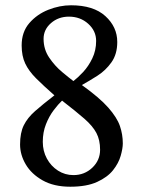

<svg xmlns="http://www.w3.org/2000/svg" viewBox="-20 -695 540 727"><path d="M246 12Q184 12 141.5 -12Q99 -36 77.5 -72.5Q56 -109 56 -148Q56 -192 70 -220.5Q84 -249 113 -274.5Q142 -300 186 -334Q144 -371 116.5 -398.5Q89 -426 75.5 -454.5Q62 -483 62 -523Q62 -574 91 -607.5Q120 -641 163 -658Q206 -675 249 -675Q334 -675 379 -634Q424 -593 424 -536Q424 -490 402 -459Q380 -428 348.5 -408Q317 -388 290 -373Q357 -325 390 -287.5Q423 -250 434 -218Q445 -186 445 -152Q445 -133 437 -105Q429 -77 408 -50.5Q387 -24 347.5 -6Q308 12 246 12ZM258 -388Q275 -401 295 -422.5Q315 -444 329.5 -474Q344 -504 344 -540Q344 -578 314 -605Q284 -632 241 -632Q201 -632 173 -607.5Q145 -583 145 -548Q145 -508 166.5 -476.5Q188 -445 215 -422.5Q242 -400 258 -388ZM258 -32Q300 -32 329.5 -60Q359 -88 359 -128Q359 -165 345 -191.5Q331 -218 299.5 -245.5Q268 -273 215 -314Q201 -301 183.5 -278Q166 -255 154 -224.5Q142 -194 142 -158Q142 -123 157.5 -94.5Q173 -66 199.5 -49Q226 -32 258 -32Z"/></svg>

Font: Belleza
Style: Regular
Weight: 400
Designer: Eduardo Rodriguez Tunni
Foundry: Eduardo Rodriguez Tunni
Version: Version 1.003; ttfautohint (v1.8.4.7-5d5b)